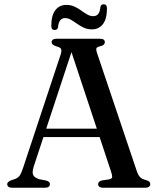

<svg xmlns="http://www.w3.org/2000/svg" viewBox="-20 -882 744 902"><path d="M170 -277.5H465L468 -238H165ZM214.5 -17Q214.5 -9.5 209 -4.8Q203.5 0 191.5 0H37.5Q25.5 0 19.8 -4.5Q14 -9 14 -16.5Q14 -22.5 17.8 -26.2Q21.5 -30 31 -34.5L50.5 -41Q65 -46.5 72.8 -57.5Q80.5 -68.5 89.5 -96.5L265 -626Q270.5 -643.5 267 -651.5Q263.5 -659.5 246 -664Q233 -668 227.8 -672.5Q222.5 -677 222.5 -683.5Q222.5 -691.5 228.5 -695.8Q234.5 -700 246.5 -700H449Q461.5 -700 467 -695.8Q472.5 -691.5 472.5 -684Q472.5 -677 467.5 -672.2Q462.5 -667.5 450 -664.5Q436 -661.5 433.2 -655.5Q430.5 -649.5 435 -635.5L622 -80Q628.5 -60 637.8 -50.2Q647 -40.5 664.5 -36.5Q677.5 -32.5 681.8 -28.2Q686 -24 686 -17Q686 -9.5 680 -4.8Q674 0 662 0H464.5Q452.5 0 446.8 -4.8Q441 -9.5 441 -17Q441 -23.5 445.5 -27.8Q450 -32 459.5 -34.5L493.5 -39.5Q506.5 -42.5 507 -50.5Q507.5 -58.5 501.5 -76.5L310 -654.5L324 -662L139 -101.5Q133 -83 133.5 -71.2Q134 -59.5 141.5 -52.2Q149 -45 164.5 -40L196.5 -34Q206 -31 210.2 -27.2Q214.5 -23.5 214.5 -17ZM411.5 -744Q391 -744 373.8 -752Q356.5 -760 341.8 -770.5Q327 -781 313.5 -789Q300 -797 286 -797Q256 -797 252.5 -754Q250 -741 236.5 -741Q221 -741 221 -760.5Q221 -809.5 240 -834.2Q259 -859 292 -859Q313 -859 330 -851Q347 -843 361.5 -832.5Q376 -822 389.8 -814Q403.5 -806 418 -806Q448.5 -806 451.5 -848.5Q454 -862 467.5 -862Q482.5 -862 482.5 -842.5Q482.5 -793.5 463.5 -768.8Q444.5 -744 411.5 -744Z"/></svg>

Font: Fraunces 28pt
Style: Regular
Weight: 400
Version: Version 1.000;[b76b70a41]